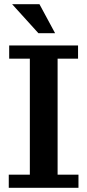

<svg xmlns="http://www.w3.org/2000/svg" viewBox="-20 -900 418 920"><path d="M22 0V-63H123V-619H24V-682H354V-619H256V-63H356V0ZM164 -741 38 -880H169L244 -741Z"/></svg>

Font: Montagu Slab 120pt Medium
Style: Regular
Weight: 500
Designer: Florian Karsten
Foundry: Florian Karsten
Version: Version 1.000